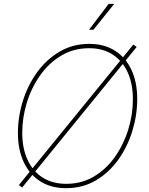

<svg xmlns="http://www.w3.org/2000/svg" viewBox="-20 -962 773 994"><path d="M321.8 12.2Q244.1 12.2 188.5 -23.2Q132.8 -58.6 102.8 -122.8Q72.8 -187 72.8 -272.9Q72.8 -357.4 98.4 -439.5Q124 -521.5 172.4 -588.1Q220.7 -654.8 288.8 -694.8Q356.9 -734.9 442.4 -734.9Q519.5 -734.9 575.2 -699.5Q630.9 -664.1 660.6 -600.1Q690.4 -536.1 690.4 -449.7Q690.4 -365.7 665 -283.4Q639.6 -201.2 591.8 -134.5Q543.9 -67.9 475.8 -27.8Q407.7 12.2 321.8 12.2ZM322.8 -10.3Q402.8 -10.3 466.6 -48.3Q530.3 -86.4 575.2 -150.1Q620.1 -213.9 644 -291.3Q668 -368.7 668 -447.8Q668 -528.3 640.9 -587.6Q613.8 -647 563 -679.7Q512.2 -712.4 441.9 -712.4Q361.3 -712.4 297.4 -674.3Q233.4 -636.2 188.2 -572.5Q143.1 -508.8 119.1 -431.2Q95.2 -353.5 95.2 -274.4Q95.2 -194.8 122.3 -135.3Q149.4 -75.7 200.4 -43Q251.5 -10.3 322.8 -10.3ZM94.7 8.8 77.6 -3.9 670.4 -731.4 687.5 -718.8ZM440.9 -808.1 542.5 -941.9H571.3L463.9 -808.1Z"/></svg>

Font: Inter 18pt Thin
Style: Italic
Weight: 250
Italic angle: -9.3988°
Version: Version 4.001;git-66647c0bb